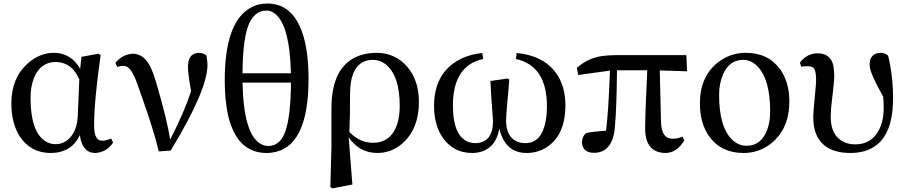

<svg xmlns="http://www.w3.org/2000/svg" viewBox="-20 -834 5029 1065"><path d="M411.1 -184.6 419.9 -393.6Q377.9 -489.3 290 -490.2Q204.1 -490.2 168 -400.4Q149.4 -353.5 149.4 -291Q149.4 -107.4 228.5 -52.7Q255.9 -34.2 287.1 -34.2Q349.6 -34.2 385.7 -93.8Q408.2 -132.8 411.1 -184.6ZM596.7 -65.4 607.4 -43Q571.3 10.7 508.8 14.6Q437.5 14.6 422.9 -83Q422.9 -84 422.9 -85Q377 13.7 261.7 14.6Q150.4 14.6 89.8 -77.1Q43 -150.4 43 -260.7Q43 -403.3 136.7 -484.4Q201.2 -541 280.3 -541Q374 -540 424.8 -452.1L431.6 -518.6L526.4 -536.1L538.1 -528.3Q502 -272.5 502 -138.7Q502 -66.4 533.2 -55.7Q541 -53.7 550.8 -53.7Q568.4 -53.7 596.7 -65.4Z M629.9 -462.9 620.1 -485.4Q658.2 -532.2 715.8 -536.1Q776.4 -536.1 812.5 -466.8Q831.1 -429.7 848.6 -368.2Q908.2 -165 923.8 -59.6Q1000 -207 1040 -328.1Q1022.5 -425.8 1022.5 -461.9Q1022.5 -533.2 1073.2 -540Q1078.1 -541 1083 -541Q1109.4 -540 1125 -526.4Q1130.9 -496.1 1130.9 -472.7Q1129.9 -333 926.8 1L860.4 5.9Q835.9 -102.5 762.7 -308.6Q754.9 -332 749 -347.7Q716.8 -444.3 687.5 -461.9Q675.8 -468.8 662.1 -468.8Q647.5 -468.8 629.9 -462.9Z M1593.8 -376H1325.2Q1331.1 -83 1430.7 -33.2Q1449.2 -24.4 1468.8 -24.4Q1536.1 -24.4 1564.5 -110.4Q1592.8 -195.3 1593.8 -376ZM1325.2 -427.7H1593.8Q1586.9 -698.2 1502.9 -759.8Q1482.4 -775.4 1459 -775.4Q1384.8 -775.4 1353.5 -681.6Q1326.2 -597.7 1325.2 -427.7ZM1462.9 -814.5Q1610.4 -814.5 1664.1 -629.9Q1691.4 -535.2 1691.4 -397.5Q1691.4 -11.7 1486.3 12.7Q1472.7 14.6 1459 14.6Q1293.9 14.6 1245.1 -194.3Q1226.6 -277.3 1226.6 -387.7Q1226.6 -716.8 1375 -793.9Q1415 -814.5 1462.9 -814.5Z M2047.9 -42Q2149.4 -42 2183.6 -146.5Q2197.3 -190.4 2197.3 -246.1Q2197.3 -418 2116.2 -479.5Q2085 -502 2050.8 -502Q1947.3 -502 1926.8 -378.9Q1922.9 -353.5 1921.9 -325.2Q1921.9 -189.5 1918 -101.6Q1976.6 -42 2047.9 -42ZM1818.4 -18.6V-234.4Q1819.3 -465.8 1967.8 -523.4Q2013.7 -541 2068.4 -541Q2173.8 -541 2241.2 -460.9Q2303.7 -385.7 2303.7 -268.6Q2303.7 -121.1 2213.9 -40Q2152.3 14.6 2072.3 14.6Q1972.7 13.7 1914.1 -72.3L1934.6 189.5L1822.3 210.9L1812.5 203.1Z M2841.8 -506.8 2845.7 -540Q3015.6 -523.4 3082 -400.4Q3116.2 -335.9 3116.2 -251Q3116.2 -86.9 3015.6 -19.5Q2964.8 14.6 2900.4 14.6Q2807.6 14.6 2767.6 -68.4Q2755.9 -92.8 2750 -120.1Q2729.5 -9.8 2636.7 10.7Q2618.2 14.6 2599.6 14.6Q2498 14.6 2438.5 -66.4Q2387.7 -136.7 2387.7 -246.1Q2387.7 -416 2510.7 -493.2Q2571.3 -531.2 2655.3 -540L2660.2 -506.8Q2493.2 -470.7 2492.2 -251Q2492.2 -73.2 2584 -44.9Q2599.6 -40 2616.2 -40Q2713.9 -42 2714.8 -161.1Q2714.8 -168.9 2704.1 -312.5Q2701.2 -352.5 2700.2 -384.8L2795.9 -398.4L2804.7 -392.6Q2802.7 -356.4 2794.9 -275.4Q2787.1 -191.4 2787.1 -167Q2787.1 -71.3 2853.5 -46.9Q2873 -40 2893.6 -40Q2984.4 -40 3006.8 -163.1Q3013.7 -201.2 3013.7 -248Q3012.7 -468.8 2841.8 -506.8Z M3639.6 -443.4 3646.5 -157.2Q3649.4 -76.2 3694.3 -66.4Q3703.1 -64.5 3711.9 -64.5Q3737.3 -64.5 3766.6 -76.2L3775.4 -55.7Q3735.4 13.7 3670.9 14.6Q3559.6 12.7 3558.6 -119.1Q3558.6 -208 3570.3 -444.3H3402.3Q3400.4 -235.4 3390.6 -127Q3377.9 12.7 3275.4 13.7Q3222.7 13.7 3210.9 -26.4Q3208 -35.2 3208 -43.9Q3209 -78.1 3231.4 -95.7Q3261.7 -103.5 3341.8 -109.4Q3355.5 -218.8 3363.3 -442.4L3187.5 -418L3179.7 -457Q3240.2 -511.7 3320.3 -523.4Q3356.4 -528.3 3403.3 -528.3H3787.1L3791 -438.5Z M4104.5 14.6Q3980.5 14.6 3914.1 -77.1Q3862.3 -149.4 3862.3 -260.7Q3862.3 -407.2 3960 -486.3Q4029.3 -541 4117.2 -541Q4241.2 -541 4307.6 -449.2Q4358.4 -377.9 4358.4 -271.5Q4358.4 -122.1 4260.7 -41Q4192.4 14.6 4104.5 14.6ZM4120.1 -25.4Q4205.1 -25.4 4237.3 -119.1Q4252 -162.1 4252 -216.8Q4252 -396.5 4178.7 -468.8Q4144.5 -502 4102.5 -502Q4024.4 -502 3989.3 -418Q3968.8 -369.1 3968.8 -307.6Q3968.8 -121.1 4047.9 -52.7Q4081.1 -25.4 4120.1 -25.4Z M4424.8 -463.9 4417 -486.3Q4455.1 -538.1 4515.6 -538.1Q4583 -538.1 4600.6 -477.5Q4607.4 -450.2 4607.4 -408.2Q4607.4 -383.8 4594.7 -277.3Q4587.9 -225.6 4587.9 -185.5Q4587.9 -80.1 4662.1 -45.9Q4689.5 -33.2 4723.6 -33.2Q4816.4 -33.2 4857.4 -117.2Q4881.8 -167 4881.8 -236.3Q4881.8 -263.7 4878.9 -297.9Q4808.6 -422.9 4804.7 -463.9Q4803.7 -470.7 4803.7 -476.6Q4803.7 -525.4 4843.8 -538.1Q4854.5 -541 4865.2 -541Q4890.6 -540 4906.2 -525.4Q4933.6 -414.1 4933.6 -287.1Q4933.6 -24.4 4752 9.8Q4726.6 14.6 4698.2 14.6Q4543 14.6 4502.9 -101.6Q4491.2 -137.7 4491.2 -181.6Q4491.2 -215.8 4502.9 -333Q4506.8 -367.2 4506.8 -391.6Q4506.8 -448.2 4489.3 -460Q4477.5 -466.8 4459 -466.8Q4438.5 -466.8 4424.8 -463.9Z"/></svg>

Font: GenYoMin JP SemiBold
Style: Regular
Weight: 600
Version: Version 1.001;PS 1;hotconv 16.6.51;makeotf.lib2.5.65220 DEVE